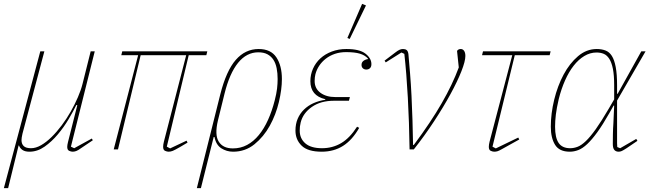

<svg xmlns="http://www.w3.org/2000/svg" viewBox="-41 -771 3377 991"><path d="M167 -506H188L75 -81Q70 -59 70 -48Q70 -28 81.5 -17Q93 -6 119 -6Q144 -6 171 -21.5Q198 -37 225 -63.5Q252 -90 277.5 -124Q303 -158 324 -195Q345 -232 361 -269Q377 -306 385 -338L427 -506H448L325 -14L342 -6L433 -56L438 -47L377 -6Q362 5 352.5 8.5Q343 12 334 12Q326 12 316 7.5Q306 3 306 -13Q306 -22 310 -38L358 -228L353 -229Q338 -198 313.5 -156.5Q289 -115 257.5 -77.5Q226 -40 189 -14Q152 12 111 12Q88 12 75 3Q62 -6 57 -20H55L1 200H-21Z M672 -486H585L590 -506H1029L1024 -486H933L820 -14L837 -5L922 -45L927 -35L888 -12Q862 3 851 7.5Q840 12 829 12Q821 12 811 7.5Q801 3 801 -13Q801 -24 805 -40L920 -486H685L568 0H546Z M1096 -284Q1127 -406 1176 -462Q1225 -518 1294 -518Q1357 -518 1385.5 -475Q1414 -432 1414 -363Q1414 -310 1398.5 -244.5Q1383 -179 1351.5 -122Q1320 -65 1272.5 -26.5Q1225 12 1162 12Q1129 12 1101.5 -5.5Q1074 -23 1066 -64H1062L996 200H975ZM1161 -5Q1201 -5 1234.5 -23Q1268 -41 1295 -74Q1322 -107 1342.5 -152.5Q1363 -198 1377 -253Q1386 -288 1389 -313.5Q1392 -339 1392 -363Q1392 -393 1387 -418.5Q1382 -444 1370.5 -462Q1359 -480 1340 -490.5Q1321 -501 1292 -501Q1232 -501 1188 -447Q1144 -393 1118 -288L1084 -150Q1066 -75 1088 -40Q1110 -5 1161 -5Z M1683 -251Q1614 -251 1568.5 -219Q1523 -187 1511 -139Q1508 -127 1507 -117.5Q1506 -108 1506 -97Q1506 -56 1535 -31Q1564 -6 1621 -6Q1675 -6 1719.5 -32Q1764 -58 1802 -117L1813 -111Q1777 -48 1729.5 -18Q1682 12 1619 12Q1548 12 1516 -19Q1484 -50 1484 -97Q1484 -131 1495.5 -158Q1507 -185 1528 -205.5Q1549 -226 1577 -238.5Q1605 -251 1638 -256V-259Q1561 -277 1561 -352Q1561 -386 1574.5 -416.5Q1588 -447 1612.5 -469.5Q1637 -492 1671.5 -505Q1706 -518 1747 -518Q1815 -518 1845.5 -494Q1876 -470 1876 -440Q1876 -426 1868.5 -419Q1861 -412 1850 -412Q1839 -412 1832 -418.5Q1825 -425 1825 -436Q1825 -449 1834.5 -456.5Q1844 -464 1858 -466V-469Q1843 -486 1816.5 -494Q1790 -502 1745 -502Q1714 -502 1687.5 -493Q1661 -484 1640.5 -468Q1620 -452 1606.5 -431.5Q1593 -411 1587 -388Q1583 -372 1583 -353Q1583 -314 1613 -292Q1643 -270 1690 -270H1765L1760 -251ZM1828 -751 1848 -743 1764 -570 1752 -575Z M2073 0Q2071 -140 2064 -267.5Q2057 -395 2046 -493L2031 -500L1950 -449L1944 -458L1998 -499Q2012 -510 2021 -514Q2030 -518 2039 -518Q2051 -518 2058 -512.5Q2065 -507 2067 -492Q2071 -447 2075.5 -392Q2080 -337 2083 -276Q2086 -215 2088 -150.5Q2090 -86 2091 -23H2095Q2183 -141 2239 -238.5Q2295 -336 2327 -423L2318 -508Q2324 -518 2337 -518Q2348 -518 2354.5 -508.5Q2361 -499 2361 -482Q2361 -455 2340.5 -403Q2320 -351 2284 -285Q2248 -219 2199.5 -145Q2151 -71 2095 0Z M2452 -506H2801L2796 -486H2616L2501 -14L2518 -5L2634 -61L2639 -51L2549 -1Q2535 7 2527 9.5Q2519 12 2510 12Q2502 12 2492 7.5Q2482 3 2482 -13Q2482 -24 2486 -40L2603 -486H2447Z M3144 -252V-50Q3144 -41 3144 -32Q3144 -23 3145 -12L3160 -6L3243 -54L3249 -44L3193 -6Q3176 5 3168 8.5Q3160 12 3152 12Q3138 12 3130 3Q3122 -6 3122 -28Q3122 -48 3122.5 -78Q3123 -108 3125 -135L3129 -226H3126L3104 -187Q3070 -127 3042 -88.5Q3014 -50 2990 -27.5Q2966 -5 2944 3.5Q2922 12 2900 12Q2846 12 2824 -23.5Q2802 -59 2802 -117Q2802 -185 2819.5 -256.5Q2837 -328 2868 -386Q2899 -444 2942.5 -481Q2986 -518 3039 -518Q3064 -518 3084 -510.5Q3104 -503 3117 -482.5Q3130 -462 3137 -425Q3144 -388 3144 -330V-287H3147L3269 -506H3291ZM2902 -6Q2921 -6 2940.5 -13.5Q2960 -21 2983 -43Q3006 -65 3034.5 -105Q3063 -145 3101 -210L3129 -258V-307V-331Q3129 -383 3122.5 -415.5Q3116 -448 3104 -467Q3092 -486 3075.5 -493Q3059 -500 3038 -500Q3005 -500 2975 -482Q2945 -464 2920 -432Q2895 -400 2875.5 -356Q2856 -312 2843 -260Q2832 -213 2828 -179.5Q2824 -146 2824 -117Q2824 -60 2842.5 -33Q2861 -6 2902 -6Z"/></svg>

Font: IBM Plex Serif Thin
Style: Italic
Weight: 100
Italic angle: -14°
Designer: Mike Abbink, Paul van der Laan, Pieter van Rosmalen
Foundry: Bold Monday
Version: Version 3.001